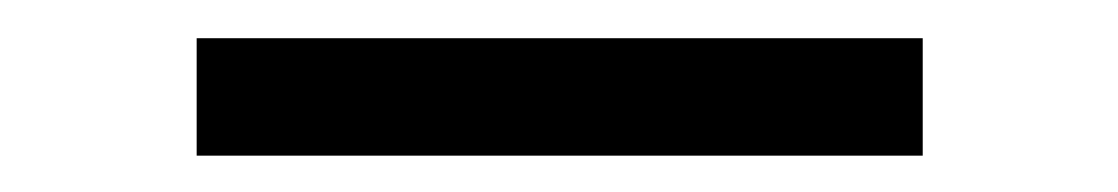

<svg xmlns="http://www.w3.org/2000/svg" viewBox="-20 -360 600 103"><path d="M475 -339.5V-276.5H85.5V-339.5Z"/></svg>

Font: Merriweather 60pt
Style: Regular
Weight: 400
Version: Version 2.100